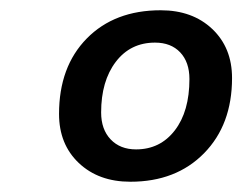

<svg xmlns="http://www.w3.org/2000/svg" viewBox="-20 -738 472 374"><path d="M95 -516Q95 -608 149 -663Q203 -718 293 -718Q355 -718 393.5 -681.5Q432 -645 432 -586Q432 -495 377.5 -439.5Q323 -384 234 -384Q172 -384 133.5 -420.5Q95 -457 95 -516ZM349 -584Q349 -617 331 -636Q313 -655 282 -655Q234 -655 205.5 -617.5Q177 -580 177 -519Q177 -486 195.5 -466.5Q214 -447 245 -447Q292 -447 320.5 -484Q349 -521 349 -584Z"/></svg>

Font: Niramit Medium
Style: Italic
Weight: 500
Italic angle: -10°
Designer: Katatrad Aksorn Co.,Ltd.
Foundry: Cadson Demak Co.,Ltd.
Version: Version 1.000; ttfautohint (v1.6)